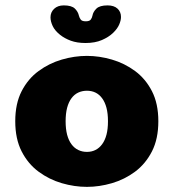

<svg xmlns="http://www.w3.org/2000/svg" viewBox="-20 -700 659 730"><path d="M310.5 10.5Q263 10.5 215 -3.5Q167 -17.5 126.8 -47.2Q86.5 -77 62.2 -124.5Q38 -172 38 -239Q38 -306 62.2 -353.2Q86.5 -400.5 126.8 -430Q167 -459.5 215 -473.5Q263 -487.5 310.5 -487.5Q357.5 -487.5 405.5 -473.5Q453.5 -459.5 493.5 -430Q533.5 -400.5 557.8 -353.2Q582 -306 582 -239Q582 -172 557.8 -124.5Q533.5 -77 493.5 -47.2Q453.5 -17.5 405.5 -3.5Q357.5 10.5 310.5 10.5ZM310.5 -122.5Q328.5 -122.5 343 -129.8Q357.5 -137 368.2 -151.5Q379 -166 384.8 -187.8Q390.5 -209.5 390.5 -239Q390.5 -268.5 384.8 -290.2Q379 -312 368.2 -326.5Q357.5 -341 343 -348Q328.5 -355 310.5 -355Q292.5 -355 277.5 -348Q262.5 -341 251.8 -326.5Q241 -312 235.2 -290.2Q229.5 -268.5 229.5 -239Q229.5 -209.5 235.2 -187.8Q241 -166 251.8 -151.5Q262.5 -137 277.5 -129.8Q292.5 -122.5 310.5 -122.5ZM389 -679.5Q413.5 -679.5 426.8 -667.2Q440 -655 440 -635.5Q440 -622.5 433.2 -606.8Q426.5 -591 410.5 -575.5Q393.5 -559 367.5 -547.8Q341.5 -536.5 305 -536.5Q273 -536.5 249.2 -545.2Q225.5 -554 208.5 -567.5Q188.5 -583.5 180.2 -601.2Q172 -619 172 -634Q172 -653.5 185.8 -666.5Q199.5 -679.5 222.5 -679.5Q252.5 -679.5 264.8 -667.2Q277 -655 280 -640.5Q282 -632.5 286.8 -625.8Q291.5 -619 306 -619Q320.5 -619 325.2 -625.8Q330 -632.5 331.5 -640.5Q334 -655 346.5 -667.2Q359 -679.5 389 -679.5Z"/></svg>

Font: Sono ExtraLight Monospace ExtraBold
Style: Regular
Weight: 800
Version: Version 2.112